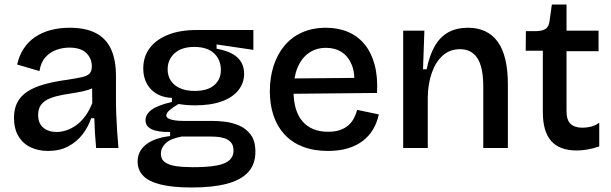

<svg xmlns="http://www.w3.org/2000/svg" viewBox="-20 -656 2708 851"><path d="M193 13Q150 13 116 -3Q82 -19 62 -52Q42 -85 42 -134Q42 -174 57 -202.5Q72 -231 102 -250.5Q132 -270 177 -282.5Q222 -295 282 -303Q320 -309 343 -314Q366 -319 376.5 -329.5Q387 -340 387 -362Q387 -397 362.5 -421Q338 -445 287 -445Q258 -445 230 -435Q202 -425 181.5 -402.5Q161 -380 155 -341L56 -370Q65 -410 85 -440.5Q105 -471 135 -491.5Q165 -512 204 -522.5Q243 -533 289 -533Q358 -533 403.5 -510Q449 -487 471.5 -439.5Q494 -392 494 -318V-213Q494 -180 495.5 -143.5Q497 -107 499.5 -70.5Q502 -34 505 0H406Q403 -31 401 -64.5Q399 -98 398 -132H384Q371 -93 345.5 -60Q320 -27 282 -7Q244 13 193 13ZM231 -71Q252 -71 274.5 -78.5Q297 -86 318.5 -101.5Q340 -117 358 -141.5Q376 -166 389 -199L388 -285L413 -281Q397 -266 372 -258Q347 -250 317 -245.5Q287 -241 257 -235.5Q227 -230 202.5 -220.5Q178 -211 163.5 -193.5Q149 -176 149 -146Q149 -110 171.5 -90.5Q194 -71 231 -71Z M830 175Q746 175 693 162Q640 149 615 123.5Q590 98 590 60Q590 15 626 -14.5Q662 -44 734 -53V-71Q680 -70 652.5 -83Q625 -96 625 -123Q625 -150 652.5 -170Q680 -190 742 -204V-222Q682 -225 648.5 -261Q615 -297 615 -353Q615 -404 643 -442Q671 -480 724 -501.5Q777 -523 851 -523H1103V-435L940 -459V-440Q1002 -429 1032 -401.5Q1062 -374 1062 -329Q1062 -288 1036.5 -256Q1011 -224 962.5 -206.5Q914 -189 843 -189Q829 -189 813.5 -190Q798 -191 771 -195Q746 -180 731.5 -167.5Q717 -155 717 -144Q717 -135 729 -129.5Q741 -124 759 -122Q777 -120 794 -120H926Q946 -120 977 -116.5Q1008 -113 1039 -100Q1070 -87 1091 -59.5Q1112 -32 1112 17Q1112 72 1080 107Q1048 142 985.5 158.5Q923 175 830 175ZM835 85Q901 85 940.5 77.5Q980 70 997.5 53.5Q1015 37 1015 12Q1015 -12 1003.5 -25Q992 -38 974 -43.5Q956 -49 938 -50Q920 -51 907 -51H786Q734 -41 713.5 -20.5Q693 0 693 25Q693 50 711 63Q729 76 761 80.5Q793 85 835 85ZM843 -253Q900 -253 929.5 -278.5Q959 -304 959 -346Q959 -391 929 -419.5Q899 -448 841 -448Q785 -448 754 -420Q723 -392 723 -349Q723 -320 737 -298.5Q751 -277 778 -265Q805 -253 843 -253Z M1434 13Q1371 13 1323 -5.5Q1275 -24 1242.5 -58.5Q1210 -93 1193 -142Q1176 -191 1176 -251Q1176 -312 1192.5 -363.5Q1209 -415 1240.5 -453Q1272 -491 1318.5 -512Q1365 -533 1425 -533Q1479 -533 1522.5 -514.5Q1566 -496 1596 -459.5Q1626 -423 1640.5 -369Q1655 -315 1651 -244L1245 -240V-308L1585 -311L1549 -270Q1555 -329 1539.5 -367.5Q1524 -406 1494.5 -425Q1465 -444 1425 -444Q1381 -444 1348.5 -421Q1316 -398 1298.5 -355.5Q1281 -313 1281 -253Q1281 -164 1321 -118Q1361 -72 1434 -72Q1466 -72 1488 -80Q1510 -88 1525 -101.5Q1540 -115 1549 -132.5Q1558 -150 1563 -169L1659 -149Q1651 -112 1633.5 -82.5Q1616 -53 1588 -31.5Q1560 -10 1521.5 1.5Q1483 13 1434 13Z M1767 0V-312V-520H1861L1855 -349H1871Q1884 -412 1907.5 -452.5Q1931 -493 1967.5 -513Q2004 -533 2054 -533Q2141 -533 2186 -471Q2231 -409 2231 -282V0H2122V-272Q2122 -358 2096 -398Q2070 -438 2019 -438Q1974 -438 1942.5 -410Q1911 -382 1894 -333.5Q1877 -285 1876 -226V0Z M2537 11Q2460 11 2423 -31Q2386 -73 2386 -159V-431H2310L2311 -518H2358Q2386 -519 2399.5 -529Q2413 -539 2416 -564L2426 -636H2491V-520H2633V-429H2491V-163Q2491 -124 2509 -107Q2527 -90 2561 -90Q2580 -90 2599 -94.5Q2618 -99 2636 -112V-7Q2607 3 2582 7Q2557 11 2537 11Z"/></svg>

Font: Bricolage Grotesque 24pt Medium
Style: Regular
Weight: 500
Designer: Mathieu Triay
Foundry: Atelier Triay
Version: Version 1.001;gftools[0.9.33.dev8+g029e19f]